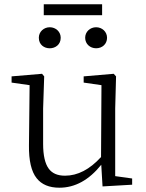

<svg xmlns="http://www.w3.org/2000/svg" viewBox="-20 -861 680 895"><path d="M257 14C330 14 395 -22 452 -93L458 8L596 0V-29L517 -40V-355L521 -505L510 -517L370 -505V-476L453 -464L451 -129C398 -71 342 -42 283 -42C248 -42 223 -53 207 -75C190 -98 181 -137 181 -190V-355L186 -505L176 -517L34 -505V-476L118 -464L115 -184C114 -113 126 -61 151 -30C174 -1 209 14 257 14ZM161 -685C161 -619 263 -620 263 -685C263 -713 240 -734 212 -734C184 -734 161 -713 161 -685ZM428 -636C457 -636 479 -656 479 -685C479 -713 456 -734 428 -734C400 -734 377 -713 377 -685C377 -656 400 -636 428 -636ZM456 -790V-841H184V-790Z"/></svg>

Font: AllPunType Light
Style: Regular
Weight: 300
Version: 1.0